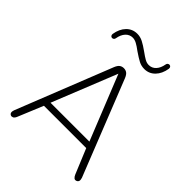

<svg xmlns="http://www.w3.org/2000/svg" viewBox="-247 -1017 1157 1157"><g transform="rotate(45 331.5 -438.5)"><path d="M44 -30 285 -638Q294 -660 305.5 -668Q317 -676 332 -676Q347 -676 358.5 -668Q370 -660 379 -638L620 -30Q622 -23 623 -16Q624 -9 621 -3Q618 3 611 6Q599 11 591 4Q583 -3 578 -15L508 -184L536 -175H126L155 -184L85 -15Q78 2 68.5 6Q59 10 52 7Q47 5 43.5 0.5Q40 -4 40 -11.5Q40 -19 44 -30ZM164 -210 141 -216H521L500 -210L332 -629ZM138 -774Q146 -823 174 -851.5Q202 -880 243 -880Q268 -880 291.5 -868Q315 -856 347 -833Q373 -814 390 -804.5Q407 -795 424 -795Q451 -795 469.5 -815Q488 -835 494 -870Q495 -877 500 -881Q505 -885 511 -885Q518 -885 522.5 -879.5Q527 -874 526 -865Q518 -816 490 -787.5Q462 -759 422 -759Q396 -759 374 -770.5Q352 -782 317 -806Q292 -825 274 -834.5Q256 -844 240 -844Q213 -844 194.5 -824Q176 -804 170 -769Q169 -762 164 -758Q159 -754 153 -754Q146 -754 141.5 -759.5Q137 -765 138 -774Z"/></g></svg>

Font: SN Pro Thin
Style: Regular
Weight: 200
Designer: Tobias Whetton
Foundry: Supernotes
Version: Version 1.003;Glyphs 3.3 (3324)